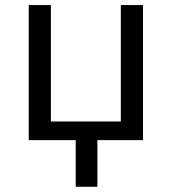

<svg xmlns="http://www.w3.org/2000/svg" viewBox="-20 -543 666 744"><path d="M273.4 180.7V0H91.3V-523.4H177.2V-72.3H448.2V-523.4H534.2V0H357.4V180.7Z"/></svg>

Font: Lunasima
Style: Regular
Weight: 400
Designer: The DocRepair Project, Monotype Design Team
Foundry: Google
Version: Version 2.009